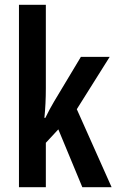

<svg xmlns="http://www.w3.org/2000/svg" viewBox="-20 -780 485 800"><path d="M171 -412V-760H59V0H171V-185L223 -241L323 0H445L300 -325L437 -543H317L206 -358C194 -338 181 -314 169 -289H165C169 -328 171 -369 171 -412Z"/></svg>

Font: Noto Sans Georgian ExtraCondensed SemiBold
Style: Regular
Weight: 600
Width: 2
Designer: Monotype Design Team, Akaki Razmadze
Foundry: Google LLC
Version: Version 2.005